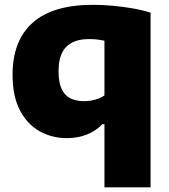

<svg xmlns="http://www.w3.org/2000/svg" viewBox="-20 -578 720 818"><path d="M425 220V-49H416Q389 -20.5 350.8 -5Q312.5 10.5 264 10.5Q202 10.5 149.5 -18.5Q97 -47.5 65.2 -107.5Q33.5 -167.5 33.5 -260Q33.5 -404.5 119 -481Q204.5 -557.5 376.5 -557.5Q417 -557.5 460.5 -553.5Q504 -549.5 545.8 -542.2Q587.5 -535 621.5 -524V220ZM338 -147Q361 -147 383.8 -153Q406.5 -159 425 -171.5V-404.5Q412 -407.5 395 -409.5Q378 -411.5 358.5 -411.5Q296 -411.5 262.8 -379Q229.5 -346.5 229.5 -274.5Q229.5 -226.5 242.8 -198.5Q256 -170.5 280.5 -158.8Q305 -147 338 -147Z"/></svg>

Font: Encode Sans SemiExpanded ExtraBold
Style: Regular
Weight: 800
Width: 6
Designer: Multiple Designers
Foundry: Impallari Type
Version: Version 3.002